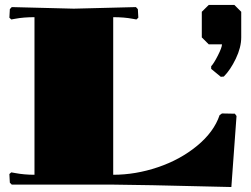

<svg xmlns="http://www.w3.org/2000/svg" viewBox="-20 -750 1020 780"><path d="M960 -702.1V-598.1Q960 -557.6 938 -511.7Q916 -465.8 889.2 -439L877 -438L837.9 -470.2V-481Q848.1 -491.2 865 -524.2Q881.8 -557.1 881.8 -569.8H828.1L799.8 -598.1V-702.1L828.1 -730H932.1ZM120.1 -680.2Q75.7 -680.2 42 -673.8L25.9 -670.9L18.1 -678.2L20 -712.9L27.8 -721.2L279.8 -714.8L532.2 -721.2L540 -712.9L542 -678.2L534.2 -670.9L518.1 -673.8Q484.4 -680.2 439.9 -680.2V-40Q530.8 -40 621.3 -70.6Q711.9 -101.1 780.5 -157.5Q849.1 -213.9 872.1 -282.2L881.8 -289.1L934.1 -288.1L940.9 -278.8L919.9 9.8Q520 0 439.9 0H27.8L20 -7.8L18.1 -43L25.9 -49.8L42 -46.9Q78.1 -40 120.1 -40Z"/></svg>

Font: Yokawerad
Style: Regular
Weight: 500
Designer: gluk
Foundry: gluk
Version: Version 0.79